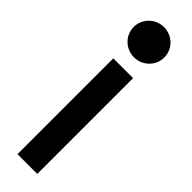

<svg xmlns="http://www.w3.org/2000/svg" viewBox="-230 -641 639 639"><g transform="rotate(45 89.5 -322.0)"><path d="M16 -573C16 -533 49 -502 88 -502C127 -502 160 -533 160 -573C160 -613 127 -644 88 -644C49 -644 16 -613 16 -573ZM42 0H135V-451H42Z"/></g></svg>

Font: Charger Sport
Style: Bd
Weight: 700
Designer: Jasper
Foundry: Cannot Into Space Fonts
Version: Version 1.1